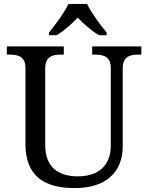

<svg xmlns="http://www.w3.org/2000/svg" viewBox="-20 -951 757 981"><path d="M230 -784V-771H269C307 -793 347 -829 377 -861C407 -829 448 -793 486 -771H525V-784C494 -822 446 -886 425 -931H330C309 -886 261 -822 230 -784ZM362 10C521 10 607 -71 607 -204V-600C607 -663 644 -672 689 -672H702V-714H451V-672H464C508 -672 546 -663 546 -604V-206C546 -115 493 -50 378 -50C281 -50 211 -94 211 -210V-600C211 -663 248 -672 293 -672H306V-714H15V-672H28C72 -672 110 -663 110 -604V-216C110 -53 204 10 362 10Z"/></svg>

Font: Noto Fangsong KSS Rotated
Style: Regular
Weight: 400
Designer: LIU Zhao, ZHANG Congyu, Kushim JIANG
Foundry: Guyu Beijing Co. Ltd.
Version: Version 1.000;November 16, 2022;FontCreator 11.5.0.2427 64-b